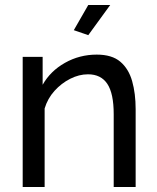

<svg xmlns="http://www.w3.org/2000/svg" viewBox="-20 -750 630 770"><path d="M524 0H436V-292Q436 -375 410.5 -413.5Q385 -452 333 -452Q297 -452 261.5 -434Q226 -416 198.5 -385.5Q171 -355 159 -315V0H71V-522H151V-410Q182 -465 240.5 -498Q299 -531 368 -531Q429 -531 462.5 -502.5Q496 -474 510 -424.5Q524 -375 524 -312ZM334 -609 276 -629 334 -730H422Z"/></svg>

Font: Raleway Medium
Style: Regular
Weight: 500
Designer: Matt McInerney, Pablo Impallari, Rodrigo Fuenzalida
Foundry: Matt McInerney, Pablo Impallari, Rodrigo Fuenzalida
Version: Version 4.026